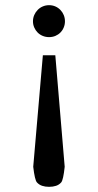

<svg xmlns="http://www.w3.org/2000/svg" viewBox="-20 -514 378 739"><path d="M229 127.9Q223.6 178.7 215.6 188Q207.5 197.3 195.6 201.2Q183.6 205.1 168.9 205.1Q154.3 205.1 142.3 201.2Q130.4 197.3 122.1 188Q113.8 178.7 107.9 127.9L145 -301.3H192.9ZM230 -432.1Q230 -419.4 225.3 -408.2Q220.7 -397 212.4 -388.7Q204.1 -380.4 192.9 -375.7Q181.6 -371.1 168.9 -371.1Q156.2 -371.1 144.8 -375.7Q133.3 -380.4 125 -388.7Q116.7 -397 111.8 -408.2Q106.9 -419.4 106.9 -432.1Q106.9 -444.8 111.8 -456.1Q116.7 -467.3 125 -475.8Q133.3 -484.4 144.8 -489.3Q156.2 -494.1 168.9 -494.1Q181.6 -494.1 192.9 -489.3Q204.1 -484.4 212.4 -475.8Q220.7 -467.3 225.3 -456.1Q230 -444.8 230 -432.1Z"/></svg>

Font: BabelStone Ogham Pictish
Style: Regular
Weight: 400
Designer: Andrew West
Foundry: BabelStone
Version: Version 1.02 March 14, 2022